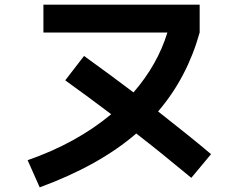

<svg xmlns="http://www.w3.org/2000/svg" viewBox="-20 -760 1040 827"><path d="M167 -620V-740H840V-620Q786 -426 661 -280Q809 -164 889 -96L804 6Q674 -102 567 -185Q407 -47 151 47L99 -70Q309 -143 459 -268Q364 -340 261 -414L342 -519Q460 -434 555 -362Q659 -482 701 -620Z"/></svg>

Font: M PLUS 1p
Style: Bold
Weight: 700
Version: Version 1.062